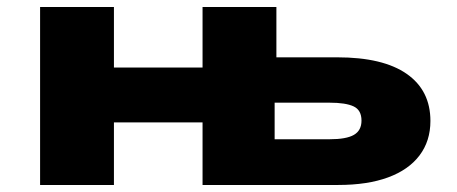

<svg xmlns="http://www.w3.org/2000/svg" viewBox="-20 -526 1299 546"><path d="M94 0V-506H304V-334H556V-506H766V-363H939Q1069 -363 1136.5 -316Q1204 -269 1204 -182Q1204 -125 1173 -84Q1142 -43 1083.5 -21.5Q1025 0 942 0H556V-178H304V0ZM761 -130H917Q965 -130 986.5 -142.5Q1008 -155 1008 -183Q1008 -213 985.5 -223.5Q963 -234 917 -234H761Z"/></svg>

Font: Nunito Sans 7pt Expanded Black
Style: Regular
Weight: 900
Width: 7
Designer: Vernon Adams
Foundry: Vernon Adams
Version: Version 3.101;gftools[0.9.27]